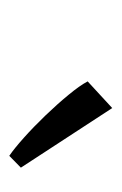

<svg xmlns="http://www.w3.org/2000/svg" viewBox="56 -947 262 414"><g transform="rotate(90 187.0 -740.0)"><path d="M316 -629Q300.5 -639.5 277 -660.5Q253.5 -681.5 229 -707Q204.5 -732.5 184.5 -756.8Q164.5 -781 155.5 -798L213 -851L341.5 -654Z"/></g></svg>

Font: Merriweather Light
Style: Italic
Weight: 300
Italic angle: -7.8°
Designer: Eben Sorkin
Foundry: Eben Sorkin
Version: Version 2.101